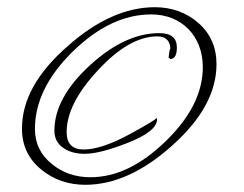

<svg xmlns="http://www.w3.org/2000/svg" viewBox="-20 -542 678 533"><path d="M581 -364C581 -411 564 -449 531 -478C498 -507 457 -522 410 -522C330 -522 249 -486 168 -414C83 -340 41 -264 41 -185C41 -138 59 -100 95 -71C129 -43 170 -29 217 -29C296 -29 377 -65 458 -138C540 -211 581 -286 581 -364ZM543 -356C543 -285 509 -217 440 -150C371 -83 302 -50 231 -50C190 -50 154 -62 125 -86C93 -111 77 -144 77 -184C77 -259 112 -330 182 -399C253 -468 325 -502 400 -502C485 -502 543 -441 543 -356ZM471 -410C471 -437 455 -450 422 -450C359 -450 296 -421 231 -362C164 -301 131 -240 131 -179C131 -158 140 -141 158 -130C173 -120 192 -115 215 -115C243 -115 282 -125 331 -144C388 -166 416 -188 416 -211C416 -213 415 -214 413 -214C417 -213 392 -198 341 -170C288 -141 245 -127 212 -127C181 -127 165 -143 165 -175C165 -228 194 -285 252 -347C310 -410 365 -441 417 -441C440 -441 452 -429 453 -407C452 -408 450 -400 448 -382L453 -378C465 -379 471 -389 471 -410Z"/></svg>

Font: AlexBrush
Style: Regular
Weight: 400
Designer: Robert E. Leuschke
Foundry: Robert E. Leuschke
Version: Version 1.001